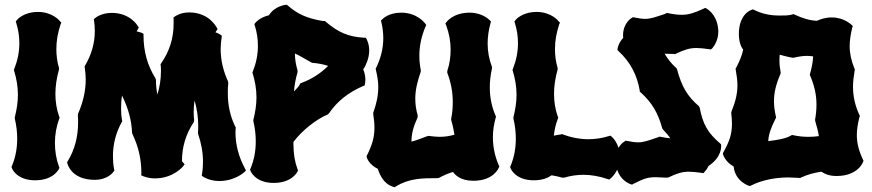

<svg xmlns="http://www.w3.org/2000/svg" viewBox="-20 -753 3652 804"><path d="M232 -663C231 -665 201 -703 139 -703C78 -703 51 -670 50 -668L46 -663L48 -657C57 -628 61 -600 61 -572C61 -536 54 -501 40 -465L38 -461L39 -457C49 -424 55 -391 55 -356C55 -325 50 -294 42 -262V-256C49 -227 52 -199 52 -172C52 -132 45 -94 30 -58L28 -54L30 -49C30 -47 50 2 127 2C204 2 226 -44 227 -46L229 -50L227 -55C215 -88 210 -121 210 -155C210 -189 216 -223 228 -256L230 -260L228 -264C217 -295 212 -327 212 -360C212 -392 217 -426 227 -462V-469C219 -495 216 -521 216 -548C216 -582 222 -616 234 -652L237 -658Z M747 -72C745 -74 743 -76 742 -79C742 -137 758 -191 791 -241L793 -249C792 -260 791 -270 791 -281C791 -298 792 -315 795 -332C805 -296 810 -261 810 -227C810 -218 810 -208 809 -199V-194C823 -153 830 -114 830 -76C830 -59 829 -42 826 -25L825 -17L831 -13C832 -12 858 5 898 5C966 5 1005 -34 1004 -33L1010 -39L1006 -47C980 -95 966 -146 966 -200C966 -206 967 -211 967 -217V-221L965 -223C944 -266 934 -312 934 -363C934 -377 934 -391 936 -405L935 -412C915 -455 904 -501 904 -548C904 -564 906 -580 908 -596L909 -603L903 -608C902 -608 895 -613 882 -618L887 -625L891 -631L888 -637C887 -638 857 -701 772 -701C734 -701 712 -684 711 -683L706 -679L707 -673V-654C707 -593 690 -539 655 -488L652 -484L653 -480C654 -471 654 -463 654 -455C654 -422 649 -389 639 -357C635 -377 633 -397 633 -419L631 -425C597 -480 581 -538 581 -604V-611L575 -615C574 -615 565 -619 552 -622L558 -632L561 -638L557 -644C556 -646 525 -699 448 -699C403 -699 379 -678 378 -677L373 -673L374 -666C376 -651 377 -637 377 -623C377 -572 363 -524 336 -478L334 -474L335 -470C337 -454 339 -437 339 -421C339 -373 328 -325 307 -277L306 -271C307 -261 307 -251 307 -241C307 -180 293 -126 263 -77L261 -73L262 -69C262 -69 277 0 376 0C433 0 455 -33 456 -35L459 -39L458 -44C454 -63 453 -82 453 -100C453 -149 465 -197 490 -242L492 -246L491 -250C488 -267 487 -283 487 -300C487 -318 488 -335 491 -353C517 -300 531 -249 533 -198L534 -193C561 -137 572 -84 572 -27L571 -19L578 -16C580 -15 599 -6 629 -6C708 -6 749 -59 747 -57L753 -65Z M1508 -401C1508 -402 1510 -409 1510 -419C1510 -430 1508 -446 1501 -463C1508 -472 1513 -483 1518 -497C1524 -514 1526 -529 1526 -542C1526 -571 1515 -588 1515 -590L1511 -595H1505C1437 -599 1396 -618 1344 -662L1340 -665H1336C1333 -665 1329 -666 1326 -666C1266 -677 1227 -693 1185 -730L1181 -733H1176C1173 -732 1131 -728 1106 -689C1067 -680 1050 -658 1049 -657L1045 -652L1047 -646C1056 -617 1060 -589 1060 -561C1060 -525 1053 -490 1039 -454L1037 -450L1038 -446C1048 -413 1054 -380 1054 -345C1054 -315 1049 -283 1041 -251V-245C1048 -216 1051 -188 1051 -161C1051 -121 1044 -83 1029 -47L1027 -43L1029 -38C1029 -36 1049 13 1126 13C1203 13 1225 -33 1226 -35L1228 -39L1226 -44C1214 -77 1209 -110 1209 -144C1209 -149 1208 -154 1209 -159C1245 -207 1305 -254 1353 -274L1358 -279C1392 -329 1439 -366 1501 -393L1507 -395ZM1287 -490C1312 -488 1333 -484 1354 -477C1323 -446 1286 -422 1243 -406L1239 -405L1236 -401C1234 -394 1222 -381 1211 -370C1213 -396 1218 -423 1226 -451V-458C1219 -482 1215 -505 1215 -529C1235 -520 1256 -507 1281 -493Z M1761 -654C1760 -655 1728 -700 1660 -700C1606 -700 1581 -673 1580 -671L1575 -667L1577 -660C1582 -638 1585 -616 1585 -594C1585 -551 1575 -510 1555 -469L1553 -465L1554 -461C1560 -435 1564 -412 1564 -389C1564 -354 1557 -320 1543 -281V-275C1546 -254 1548 -236 1548 -219C1548 -177 1538 -145 1517 -103L1515 -99L1516 -94C1516 -92 1526 -63 1562 -46C1584 21 1620 26 1628 30L1633 31L1637 28C1693 -6 1745 -7 1812 -7L1818 -8C1838 -19 1857 -27 1877 -33C1886 -20 1909 4 1962 4C2048 4 2068 -50 2069 -51L2071 -56L2069 -60C2052 -99 2044 -138 2044 -178C2044 -205 2048 -233 2056 -261L2057 -265L2055 -269C2039 -306 2031 -346 2031 -387C2031 -412 2034 -438 2040 -466V-473C2028 -505 2022 -537 2022 -571C2022 -598 2026 -627 2034 -656L2036 -663L2031 -668C2030 -669 2001 -700 1947 -700C1877 -700 1850 -661 1849 -660L1845 -654L1848 -648C1861 -613 1867 -579 1867 -545C1867 -515 1863 -486 1853 -456V-448C1868 -409 1876 -368 1876 -326C1876 -302 1874 -278 1869 -254L1870 -248C1876 -228 1880 -208 1883 -189C1863 -183 1842 -180 1820 -180C1806 -180 1791 -182 1775 -184L1767 -182C1742 -173 1724 -165 1703 -160C1703 -193 1711 -223 1729 -262V-270C1722 -295 1719 -317 1719 -340C1719 -375 1727 -410 1742 -453V-460C1738 -480 1736 -499 1736 -519C1736 -559 1744 -600 1762 -642L1765 -648Z M2576 -95C2575 -154 2542 -180 2541 -181L2536 -185L2529 -183C2500 -174 2471 -170 2443 -170C2407 -170 2372 -177 2337 -190L2333 -192L2329 -190C2329 -190 2312 -188 2299 -185C2302 -209 2307 -233 2316 -256L2318 -260L2316 -264C2305 -295 2300 -327 2300 -360C2300 -392 2305 -426 2315 -462V-469C2307 -495 2304 -521 2304 -548C2304 -582 2310 -616 2322 -652L2325 -658L2320 -663C2319 -665 2289 -703 2227 -703C2166 -703 2139 -670 2138 -668L2134 -663L2136 -657C2145 -628 2149 -600 2149 -572C2149 -536 2142 -501 2128 -465L2126 -461L2127 -457C2137 -424 2143 -391 2143 -356C2143 -325 2138 -294 2130 -262V-256C2137 -227 2140 -199 2140 -172C2140 -132 2133 -94 2118 -58L2116 -54L2118 -49C2118 -47 2138 2 2215 2C2251 2 2274 -8 2290 -19C2306 -16 2322 -13 2335 -9H2342C2369 -17 2396 -21 2423 -21C2456 -21 2490 -15 2525 -3L2531 -1L2536 -5C2538 -7 2576 -36 2576 -95Z M2999 -149 2996 -152C2943 -197 2923 -234 2910 -302L2906 -309C2858 -350 2834 -392 2815 -463L2812 -468C2792 -486 2776 -506 2763 -528C2774 -528 2787 -527 2803 -527L2807 -526L2810 -528C2847 -545 2867 -552 2897 -552C2911 -552 2928 -550 2950 -547L2957 -546L2962 -550C2963 -552 2988 -577 2988 -621C2988 -627 2987 -635 2986 -642C2977 -697 2940 -716 2939 -717L2933 -720L2927 -717C2888 -699 2864 -691 2835 -691C2819 -691 2801 -693 2777 -698L2773 -699L2769 -697C2766 -695 2763 -694 2760 -693C2722 -681 2705 -674 2682 -674C2669 -674 2655 -676 2636 -680L2631 -681L2627 -679C2625 -678 2589 -658 2589 -604C2589 -601 2589 -598 2590 -595C2569 -572 2566 -550 2566 -549V-543L2570 -539C2619 -494 2648 -439 2659 -373V-369L2663 -366C2709 -324 2735 -282 2753 -216L2756 -211C2768 -198 2779 -186 2787 -174C2775 -175 2762 -177 2746 -180L2742 -181L2738 -179C2694 -164 2676 -157 2652 -157C2639 -157 2625 -159 2605 -163L2600 -164L2596 -161C2594 -160 2558 -140 2558 -86C2558 2 2623 19 2623 19L2627 20L2632 17C2674 -4 2691 -11 2726 -11C2738 -11 2755 -9 2772 -9L2779 -10C2815 -27 2836 -34 2865 -34C2879 -34 2896 -32 2919 -29L2926 -28L2930 -33C2931 -34 2940 -43 2947 -58C3003 -95 3000 -140 3000 -144Z M3594 -84C3576 -122 3568 -154 3568 -188C3568 -211 3572 -235 3579 -263L3581 -268L3579 -271C3561 -310 3552 -348 3552 -390C3552 -412 3555 -434 3559 -459L3560 -463L3558 -466C3545 -498 3538 -528 3538 -560C3538 -584 3542 -610 3549 -638L3551 -644L3546 -649C3544 -650 3515 -680 3463 -680C3437 -680 3417 -673 3401 -666C3371 -667 3342 -676 3307 -692L3303 -694L3299 -693C3282 -687 3259 -688 3243 -688C3205 -688 3171 -695 3137 -712L3133 -714L3128 -712C3126 -712 3074 -695 3074 -611C3074 -580 3082 -558 3092 -545C3087 -520 3077 -497 3062 -468L3060 -465L3061 -460C3065 -437 3068 -416 3068 -396C3068 -361 3060 -327 3043 -286L3042 -280C3044 -263 3045 -248 3045 -235C3045 -190 3034 -160 3009 -115L3007 -111L3008 -106C3008 -105 3017 -75 3052 -56C3059 10 3120 26 3116 25L3120 26L3125 24C3169 1 3229 -10 3281 -10C3297 -10 3311 -8 3327 -8L3330 -7L3333 -9C3361 -22 3390 -30 3420 -34C3434 -24 3454 -16 3483 -16C3573 -16 3594 -74 3594 -75L3596 -80ZM3249 -450C3246 -467 3244 -482 3244 -496C3244 -505 3244 -514 3245 -524C3261 -520 3276 -515 3295 -512L3302 -511C3323 -516 3341 -519 3359 -519C3367 -519 3376 -518 3385 -517C3384 -493 3379 -469 3372 -444L3371 -439L3373 -435C3390 -395 3399 -357 3399 -315C3399 -295 3397 -273 3393 -251L3394 -245C3401 -222 3406 -202 3409 -183C3395 -181 3380 -180 3366 -180C3345 -180 3323 -182 3301 -187L3297 -188L3293 -186C3272 -172 3229 -166 3197 -162C3199 -193 3209 -219 3228 -257L3230 -261L3229 -265C3224 -288 3221 -308 3221 -329C3221 -364 3229 -399 3248 -443L3249 -446Z"/></svg>

Font: Hanalei Fill
Style: Regular
Weight: 400
Designer: Astigmatic (AOETI)
Foundry: Astigmatic (AOETI)
Version: Version 1.000